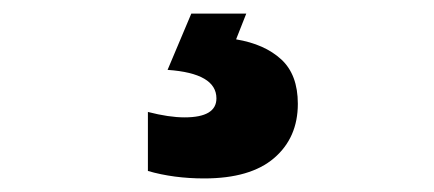

<svg xmlns="http://www.w3.org/2000/svg" viewBox="-20 -23 640 283"><path d="M419 130Q419 87 394.5 64.5Q370 42 328 35L343 -3H262L227 80Q299 85 299 122Q299 150 252 150Q229 150 198 142V229Q236 240 281 240Q349 240 384 210Q419 180 419 130Z"/></svg>

Font: Noto Sans Mono UI ExtraBold
Style: Regular
Weight: 800
Designer: Monotype Design team
Foundry: Monotype Imaging Inc.
Version: 1.000